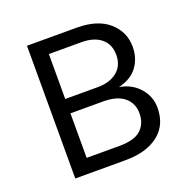

<svg xmlns="http://www.w3.org/2000/svg" viewBox="-114 -742 851 855"><g transform="rotate(-20 311.0 -314.5)"><path d="M101 -629H336Q435 -629 488.5 -582Q542 -535 542 -464Q542 -410 512.5 -370Q483 -330 423 -316Q482 -306 517.5 -265Q553 -224 553 -172Q553 -56 440 -15Q398 0 337 0H101ZM335 -69Q407 -69 438 -98Q469 -127 469 -175Q469 -223 435 -251.5Q401 -280 335 -280H180V-69ZM180 -348H334Q392 -348 426.5 -376.5Q461 -405 461 -455Q461 -505 427.5 -533Q394 -561 334 -561H180Z"/></g></svg>

Font: Karla
Style: Regular
Weight: 400
Designer: Jonathan Pinhorn
Version: Version 1.000